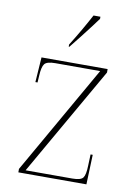

<svg xmlns="http://www.w3.org/2000/svg" viewBox="-86 -822 620 878"><g transform="rotate(10 223.5 -383.0)"><path d="M62 0V-16L350 -521H142Q103 -521 92 -507Q81 -493 79 -452L77 -420H67L75 -536H382V-520L93 -15H310Q349 -15 359.5 -29Q370 -43 371 -85L373 -138H383L378 0ZM189 -616Q211 -651 234.5 -691.5Q258 -732 276 -766H308V-756Q295 -739 275 -712Q255 -685 232.5 -657Q210 -629 192 -606H189Z"/></g></svg>

Font: Noto Serif Display SemiCondensed Thin
Style: Regular
Weight: 100
Width: 4
Designer: Monotype Design Team
Foundry: Monotype Imaging Inc.
Version: Version 2.009